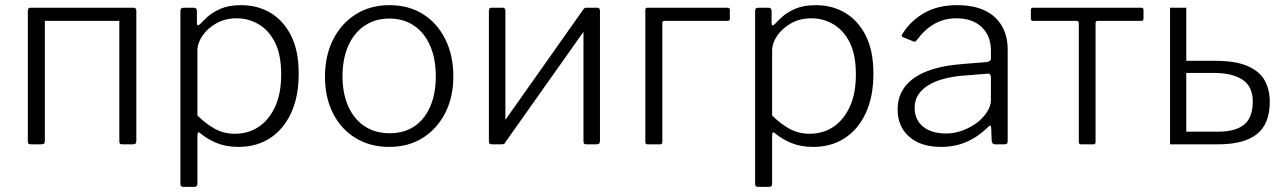

<svg xmlns="http://www.w3.org/2000/svg" viewBox="-20 -560 4986 745"><path d="M154 -518V-15Q154 -6 151 -3Q148 0 138 0H101Q93 0 90.5 -2.5Q88 -5 88 -12V-518Q88 -530 98 -530H143Q154 -530 154 -518ZM509 -518V-15Q509 -6 506 -3Q503 0 494 0H457Q448 0 445.5 -2.5Q443 -5 443 -12V-518Q443 -530 454 -530H499Q509 -530 509 -518ZM125 -479Q117 -479 117 -487V-522Q117 -530 125 -530H482Q490 -530 490 -522V-487Q490 -479 481 -479Z M732 -530Q744 -530 744 -517V-471Q744 -463 747.5 -462Q751 -461 757 -467Q767 -478 785.5 -495Q804 -512 836 -526Q868 -540 916 -540Q979 -540 1029 -510.5Q1079 -481 1109 -422.5Q1139 -364 1139 -274Q1139 -186 1110 -122.5Q1081 -59 1028.5 -24.5Q976 10 905 10Q857 10 821 -5Q785 -20 761 -40Q752 -48 749 -46Q746 -44 746 -33V153Q746 165 735 165H690Q680 165 680 154V-516Q680 -524 683 -527Q686 -530 694 -530H732ZM746 -112Q779 -79 814 -60Q849 -41 891 -41Q944 -41 984 -68Q1024 -95 1047.5 -146Q1071 -197 1071 -271Q1071 -348 1047 -395.5Q1023 -443 983.5 -466Q944 -489 898 -489Q853 -489 818.5 -469Q784 -449 765 -420.5Q746 -392 746 -364V-112Z M1490 10Q1416 10 1359.5 -24.5Q1303 -59 1272 -120.5Q1241 -182 1241 -262Q1241 -344 1272.5 -406.5Q1304 -469 1360.5 -504.5Q1417 -540 1491 -540Q1566 -540 1621.5 -505Q1677 -470 1708 -407.5Q1739 -345 1739 -264Q1739 -183 1707.5 -121.5Q1676 -60 1620.5 -25Q1565 10 1490 10ZM1492 -43Q1548 -43 1588 -70Q1628 -97 1649.5 -147Q1671 -197 1671 -264Q1671 -332 1649 -382.5Q1627 -433 1586.5 -460.5Q1546 -488 1491 -488Q1436 -488 1395 -460.5Q1354 -433 1331.5 -382.5Q1309 -332 1309 -264Q1309 -197 1331.5 -147Q1354 -97 1395 -70Q1436 -43 1492 -43Z M1941 -518V-15Q1941 -6 1938 -3Q1935 0 1926 0H1890Q1882 0 1879.5 -2.5Q1877 -5 1877 -12V-518Q1877 -530 1887 -530H1931Q1941 -530 1941 -518ZM2308 -518V-15Q2308 -6 2305 -3Q2302 0 2293 0H2257Q2249 0 2246.5 -2.5Q2244 -5 2244 -12V-518Q2244 -530 2254 -530H2298Q2308 -530 2308 -518ZM2246 -527 2286 -496 1938 -4 1898 -34Z M2492 0Q2484 0 2484 -9V-522Q2484 -530 2492 -530H2803Q2812 -530 2812 -522V-487Q2812 -479 2803 -479H2558Q2550 -479 2550 -471V-8Q2550 0 2541 0Z M2962 -530Q2974 -530 2974 -517V-471Q2974 -463 2977.5 -462Q2981 -461 2987 -467Q2997 -478 3015.5 -495Q3034 -512 3066 -526Q3098 -540 3146 -540Q3209 -540 3259 -510.5Q3309 -481 3339 -422.5Q3369 -364 3369 -274Q3369 -186 3340 -122.5Q3311 -59 3258.5 -24.5Q3206 10 3135 10Q3087 10 3051 -5Q3015 -20 2991 -40Q2982 -48 2979 -46Q2976 -44 2976 -33V153Q2976 165 2965 165H2920Q2910 165 2910 154V-516Q2910 -524 2913 -527Q2916 -530 2924 -530H2962ZM2976 -112Q3009 -79 3044 -60Q3079 -41 3121 -41Q3174 -41 3214 -68Q3254 -95 3277.5 -146Q3301 -197 3301 -271Q3301 -348 3277 -395.5Q3253 -443 3213.5 -466Q3174 -489 3128 -489Q3083 -489 3048.5 -469Q3014 -449 2995 -420.5Q2976 -392 2976 -364V-112Z M3814 -67Q3775 -29 3730.5 -9.5Q3686 10 3631 10Q3553 10 3508 -29.5Q3463 -69 3463 -135Q3463 -187 3492 -224.5Q3521 -262 3578 -284Q3635 -306 3719 -312L3808 -319Q3816 -320 3820.5 -323.5Q3825 -327 3825 -334V-363Q3825 -421 3789 -455Q3753 -489 3691 -489Q3644 -489 3606 -467.5Q3568 -446 3537 -404Q3534 -400 3531.5 -398.5Q3529 -397 3525 -399L3483 -416Q3480 -418 3479 -420.5Q3478 -423 3482 -429Q3513 -479 3566 -509.5Q3619 -540 3694 -540Q3757 -540 3800.5 -519.5Q3844 -499 3867 -460Q3890 -421 3890 -368V-13Q3890 -5 3887 -2.5Q3884 0 3877 0H3840Q3835 0 3832 -3.5Q3829 -7 3828 -13L3826 -65Q3824 -79 3814 -67ZM3825 -259Q3825 -276 3811 -274L3736 -268Q3684 -265 3645.5 -255Q3607 -245 3581.5 -229Q3556 -213 3542.5 -191.5Q3529 -170 3529 -142Q3529 -95 3562 -68.5Q3595 -42 3651 -42Q3685 -42 3717 -54.5Q3749 -67 3774 -86Q3799 -107 3812 -129Q3825 -151 3825 -171V-259Z M4408 -479H4239Q4231 -479 4231 -471V-8Q4231 0 4223 0H4174Q4166 0 4166 -9V-470Q4166 -479 4157 -479H3989Q3980 -479 3980 -487V-522Q3980 -530 3989 -530H4408Q4417 -530 4417 -522V-487Q4417 -479 4408 -479Z M4520 0V-530H4583V-324H4695Q4776 -324 4822.5 -303Q4869 -282 4888 -246.5Q4907 -211 4907 -166Q4907 -79 4857 -39.5Q4807 0 4707 0ZM4583 -49H4705Q4774 -49 4807.5 -76.5Q4841 -104 4841 -166Q4841 -224 4801.5 -250.5Q4762 -277 4690 -277H4583Z"/></svg>

Font: Libre Franklin Light
Style: Regular
Weight: 300
Designer: Pablo Impallari, Rodrigo Fuenzalida, Nhung Nguyen
Foundry: Impallari Type
Version: Version 3.000